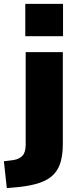

<svg xmlns="http://www.w3.org/2000/svg" viewBox="-61 -774 409 987"><path d="M69 -588V-754H263V-588ZM-26 193 -41 55 7 49Q38 44 54.5 26.5Q71 9 71 -30V-506H262V-35Q262 17 251.5 56Q241 95 215.5 122Q190 149 145 165Q100 181 31 188Z"/></svg>

Font: Nunito Sans 7pt Black
Style: Regular
Weight: 900
Designer: Vernon Adams
Foundry: Vernon Adams
Version: Version 3.101;gftools[0.9.27]